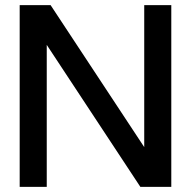

<svg xmlns="http://www.w3.org/2000/svg" viewBox="-20 -732 748 752"><path d="M650.9 0H529.8L163.1 -556.2V0H57.1V-711.9H178.2L544.9 -155.8V-711.9H650.9Z"/></svg>

Font: Creato Display Medium
Style: Regular
Weight: 500
Version: Version 1.000